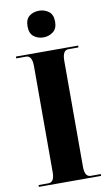

<svg xmlns="http://www.w3.org/2000/svg" viewBox="-101 -986 592 1036"><g transform="rotate(-10 194.5 -468.0)"><path d="M25 0H366V-10H311Q278 -10 278 -65V-646Q278 -704 311 -704H366V-714H25V-704H79Q112 -704 112 -646V-64Q112 -10 79 -10H25ZM190 -790Q220 -790 243 -807.5Q266 -825 266 -863Q266 -902 243 -919Q220 -936 190 -936Q159 -936 137 -919Q115 -902 115 -863Q115 -825 137 -807.5Q159 -790 190 -790Z"/></g></svg>

Font: Noto Serif Display SemiCondensed Extra
Style: Regular
Weight: 800
Width: 4
Designer: Monotype Design Team
Foundry: Monotype Imaging Inc.
Version: Version 1.900